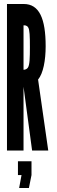

<svg xmlns="http://www.w3.org/2000/svg" viewBox="-20 -755 287 963"><path d="M222 0 171 -356C197 -387 209 -453 209 -523C209 -662 177 -735 99 -735H15V0H98V-320L141 0ZM98 -628C103 -628 114 -629 121 -618C129 -606 130 -573 130 -519C130 -466 129 -429 120 -416C115 -408 105 -405 98 -405ZM138 54H70V123H88L76 188H125L138 123Z"/></svg>

Font: League Gothic Condensed
Style: Regular
Weight: 400
Width: 3
Designer: Tyler Finck
Foundry: The League of Moveable Type
Version: Version 1.001;PS 001.001;hotconv 1.0.56;makeotf.lib2.0.21325